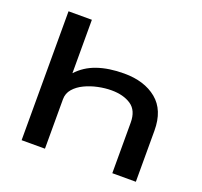

<svg xmlns="http://www.w3.org/2000/svg" viewBox="-117 -802 985 935"><g transform="rotate(20 375.0 -334.0)"><path d="M85 0V-668H206V-391Q246 -435 305.5 -455.5Q365 -476 444 -476Q549 -476 613 -423.5Q677 -371 677 -265V0H555V-262Q555 -325 515.5 -351.5Q476 -378 414 -378Q381 -378 345 -370.5Q309 -363 277.5 -348Q246 -333 226 -310Q206 -287 206 -256V0Z"/></g></svg>

Font: Inconsolata ExtraExpanded
Style: Bold
Weight: 700
Width: 8
Monospace: yes
Designer: Raph Levien, Cyreal, Brenton Simpson
Foundry: Raph Levien, Cyreal, Google
Version: Version 3.100; ttfautohint (v1.8.4.7-5d5b)